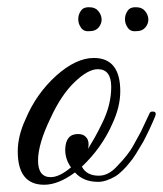

<svg xmlns="http://www.w3.org/2000/svg" viewBox="-20 -510 450 530"><path d="M239 -350Q312 -350 312 -258Q312 -215 290 -168Q261 -102 206 -50Q219 -25 253 -25Q280 -25 304 -52Q334 -83 347 -106.5Q360 -130 366 -141Q369 -146 372.5 -154Q376 -162 381 -172Q391 -193 393 -197.5Q395 -202 400 -202Q410 -203 410 -195Q410 -194 408 -188L402 -174L393 -154Q390 -148 382.5 -132.5Q375 -117 369 -108Q364 -99 354.5 -84Q345 -69 337 -60Q330 -51 319 -40Q308 -29 298 -23Q272 -8 251 -8Q210 -8 187 -34Q141 0 102 0Q29 0 29 -92Q29 -135 51 -182Q80 -251 135 -301Q190 -350 239 -350ZM250 -319Q223 -319 186 -283.5Q149 -248 120 -185Q85 -113 85 -67Q85 -21 120 -21Q144 -21 176 -48Q160 -70 160 -97Q161 -140 195 -140Q207 -140 213.5 -135Q220 -130 222.5 -123.5Q225 -117 224.5 -110Q224 -103 223 -99Q231 -112 241 -129.5Q251 -147 262 -170Q287 -220 287 -270Q287 -319 250 -319ZM356 -490Q372 -490 380.5 -479.5Q389 -469 389.5 -457Q390 -445 381.5 -434.5Q373 -424 357 -424Q341 -422 333 -433Q325 -444 325 -457Q325 -470 332.5 -480.5Q340 -491 356 -490ZM227 -490Q243 -490 251.5 -479.5Q260 -469 260.5 -457Q261 -445 252.5 -434.5Q244 -424 228 -424Q212 -422 204 -433Q196 -444 196 -457Q196 -470 203.5 -480.5Q211 -491 227 -490Z"/></svg>

Font: #9Slide05 Great Vibes
Style: Regular
Weight: 400
Designer: Robert E. Leuschke
Foundry: Robert E. Leuschke
Version: Version 1.001